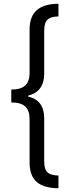

<svg xmlns="http://www.w3.org/2000/svg" viewBox="-20 -852 388 1038"><path d="M41 -368V-298C109 -298 140 -272 140 -206V26C140 126 194 164 296 166V97C246 95 219 83 219 19V-211C219 -279 189 -317 132 -330V-335C189 -349 219 -388 219 -455V-686C219 -748 246 -762 296 -763V-832C194 -830 140 -790 140 -691V-460C140 -394 108 -368 41 -368Z"/></svg>

Font: Noto Sans Devanagari UI Condensed
Style: Regular
Weight: 400
Width: 3
Designer: Jelle Bosma - Monotype Design Team
Foundry: Monotype Imaging Inc.
Version: Version 2.004